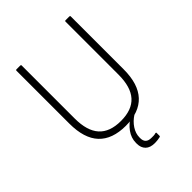

<svg xmlns="http://www.w3.org/2000/svg" viewBox="-240 -774 1090 1090"><g transform="rotate(-45 304.5 -229.0)"><path d="M305 11Q197 11 142 -47.5Q87 -106 87 -225V-650Q87 -655 92 -655H123Q129 -655 129 -650V-224Q129 -125 172.5 -76.5Q216 -28 305 -28Q394 -28 437.5 -76.5Q481 -125 481 -224V-650Q481 -655 486 -655H517Q523 -655 523 -650V-224Q523 -107 468 -48Q413 11 305 11ZM353 197Q315 197 296 178Q277 159 277 127V120Q277 81 301.5 47Q326 13 371 -13L385 -7V0Q352 21 332.5 51Q313 81 313 112V118Q313 162 359 162Q368 162 376.5 162Q385 162 394 159Q400 158 400 163V187Q400 189 399 190Q398 191 395 192Q386 194 375 195.5Q364 197 353 197Z"/></g></svg>

Font: Sofia Sans Semi Condensed ExtraLight
Style: Regular
Weight: 250
Version: Version 4.100